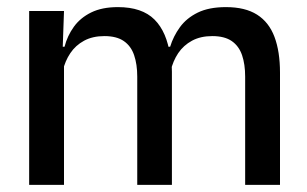

<svg xmlns="http://www.w3.org/2000/svg" viewBox="-20 -520 864 540"><path d="M669.5 0V-304.5Q669.5 -339 660.8 -364.8Q652 -390.5 631.8 -404.5Q611.5 -418.5 577 -418.5Q544 -418.5 520 -405.5Q496 -392.5 481.2 -370.5Q466.5 -348.5 460 -320.5L447 -388.5H458.5Q467.5 -418 486 -443.5Q504.5 -469 536 -484.5Q567.5 -500 615.5 -500Q669.5 -500 703 -478.8Q736.5 -457.5 752 -416.2Q767.5 -375 767.5 -315.5V0ZM62 0V-489H160L156 -374.5L160 -368.5V0ZM366 0V-304.5Q366 -339 357.2 -364.8Q348.5 -390.5 328.2 -404.5Q308 -418.5 273.5 -418.5Q240.5 -418.5 216.5 -405.5Q192.5 -392.5 177.8 -370.5Q163 -348.5 156.5 -320.5L140.5 -388.5H161.5Q169.5 -419.5 187.8 -444.8Q206 -470 236.5 -485Q267 -500 311.5 -500Q379.5 -500 414.5 -465Q449.5 -430 458.5 -363Q461 -353.5 462.2 -341.5Q463.5 -329.5 463.5 -318V0Z"/></svg>

Font: Anek Tamil Medium Medium
Style: Regular
Weight: 500
Version: Version 1.003